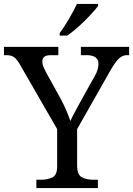

<svg xmlns="http://www.w3.org/2000/svg" viewBox="-25 -951 673 971"><path d="M159 0V-42H182Q215 -42 239.5 -53.5Q264 -65 264 -109V-298L79 -619Q63 -648 48.5 -660Q34 -672 8 -672H-5V-714H270V-672H233Q206 -672 197.5 -662.5Q189 -653 189 -640Q189 -626 195 -612Q201 -598 207 -587L281 -453Q298 -422 310.5 -392Q323 -362 331 -339Q340 -360 357 -391Q374 -422 391 -453L455 -568Q465 -585 469 -600.5Q473 -616 473 -628Q473 -672 413 -672H384V-714H628V-672H616Q595 -672 577 -655.5Q559 -639 533 -594L365 -298V-114Q365 -67 389 -54.5Q413 -42 447 -42H470V0ZM277 -784Q299 -813 323.5 -855Q348 -897 364 -931H471V-921Q459 -904 432 -875Q405 -846 373.5 -817.5Q342 -789 315 -771H277Z"/></svg>

Font: Noto Serif Khitan Small Script
Style: Regular
Weight: 400
Designer: LIU Zhao, ZHANG Congyu, Kushim JIANG
Foundry: Guyu Beijing Co. Ltd.
Version: Version 1.000; ttfautohint (v1.8.4.7-5d5b)